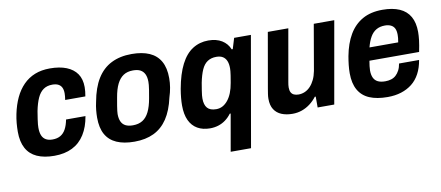

<svg xmlns="http://www.w3.org/2000/svg" viewBox="-65 -788 2795 1218"><g transform="rotate(-10 1332.0 -179.0)"><path d="M231 12Q165 12 119.5 -8.5Q74 -29 51 -71.5Q28 -114 28 -178Q28 -205 30.5 -233.5Q33 -262 39 -291Q51 -349 72.5 -394.5Q94 -440 126 -472.5Q158 -505 200.5 -522Q243 -539 298 -539Q360 -539 404 -521.5Q448 -504 471.5 -470Q495 -436 495 -384Q495 -371 493.5 -356Q492 -341 489 -325H359Q361 -337 362 -347.5Q363 -358 363 -367Q363 -389 356 -404Q349 -419 334 -427Q319 -435 295 -435Q261 -435 237.5 -418.5Q214 -402 199 -369Q184 -336 174 -286Q169 -255 166 -235Q163 -215 162 -202.5Q161 -190 161 -181Q161 -151 169 -131.5Q177 -112 194 -102Q211 -92 237 -92Q267 -92 288 -104Q309 -116 322.5 -140.5Q336 -165 343 -202H468Q457 -134 426.5 -85.5Q396 -37 347 -12.5Q298 12 231 12Z M747 12Q679 12 632.5 -8.5Q586 -29 562.5 -71Q539 -113 539 -179Q539 -202 541.5 -227.5Q544 -253 550 -279Q566 -368 601.5 -425.5Q637 -483 693 -511Q749 -539 824 -539Q892 -539 938.5 -518.5Q985 -498 1009 -455.5Q1033 -413 1033 -347Q1033 -317 1028 -287Q1023 -257 1013 -226Q995 -144 960 -91.5Q925 -39 872 -13.5Q819 12 747 12ZM755 -92Q792 -92 817.5 -108Q843 -124 859.5 -157.5Q876 -191 885 -243Q891 -276 894 -295.5Q897 -315 898 -326.5Q899 -338 899 -347Q899 -376 890 -395.5Q881 -415 863 -425Q845 -435 815 -435Q778 -435 753 -418.5Q728 -402 711.5 -369Q695 -336 686 -283Q680 -251 677 -231Q674 -211 672.5 -199.5Q671 -188 671 -179Q671 -150 680 -130.5Q689 -111 707.5 -101.5Q726 -92 755 -92Z M1336 181 1378 -58H1372Q1356 -36 1334.5 -20Q1313 -4 1287.5 4Q1262 12 1234 12Q1187 12 1153 -7.5Q1119 -27 1101 -65.5Q1083 -104 1083 -162Q1083 -185 1085.5 -211Q1088 -237 1093 -267Q1110 -361 1141 -421.5Q1172 -482 1217 -510.5Q1262 -539 1318 -539Q1370 -539 1405 -517.5Q1440 -496 1455 -458H1462L1483 -527H1591L1467 181ZM1293 -101Q1316 -101 1334.5 -111Q1353 -121 1368.5 -140Q1384 -159 1395 -186.5Q1406 -214 1412 -250Q1417 -278 1419.5 -295Q1422 -312 1423 -322.5Q1424 -333 1424 -341Q1424 -370 1416 -389Q1408 -408 1392 -418Q1376 -428 1350 -428Q1317 -428 1293.5 -412.5Q1270 -397 1255.5 -364.5Q1241 -332 1231 -282Q1226 -252 1223 -233.5Q1220 -215 1219 -203.5Q1218 -192 1218 -183Q1218 -142 1236 -121.5Q1254 -101 1293 -101Z M1765 12Q1725 12 1694.5 -0.5Q1664 -13 1647 -39.5Q1630 -66 1630 -108Q1630 -123 1632.5 -139Q1635 -155 1638 -173L1700 -527H1832L1773 -192Q1771 -182 1770 -173Q1769 -164 1769 -156Q1769 -137 1775.5 -125Q1782 -113 1794.5 -107.5Q1807 -102 1824 -102Q1845 -102 1864.5 -110.5Q1884 -119 1900 -136Q1916 -153 1927.5 -177Q1939 -201 1945 -232L1996 -527H2128L2035 0H1928V-70H1922Q1903 -45 1878.5 -26.5Q1854 -8 1825.5 2Q1797 12 1765 12Z M2378 12Q2308 12 2261 -8Q2214 -28 2190 -70.5Q2166 -113 2166 -178Q2166 -204 2169 -231.5Q2172 -259 2177 -287Q2192 -367 2225 -423Q2258 -479 2311 -509Q2364 -539 2440 -539Q2505 -539 2549.5 -519.5Q2594 -500 2616.5 -460.5Q2639 -421 2639 -361Q2639 -338 2635.5 -308Q2632 -278 2623 -235H2303Q2300 -217 2298 -201.5Q2296 -186 2296 -174Q2296 -145 2305 -126Q2314 -107 2332.5 -98Q2351 -89 2380 -89Q2401 -89 2418.5 -94.5Q2436 -100 2449 -112Q2462 -124 2471.5 -142Q2481 -160 2485 -185H2614Q2606 -136 2586 -98.5Q2566 -61 2535.5 -37Q2505 -13 2465.5 -0.5Q2426 12 2378 12ZM2318 -318H2503Q2506 -333 2507 -345Q2508 -357 2508 -366Q2508 -392 2500 -407.5Q2492 -423 2476 -430.5Q2460 -438 2438 -438Q2406 -438 2382.5 -424.5Q2359 -411 2343.5 -384Q2328 -357 2318 -318Z"/></g></svg>

Font: Archivo SemiCondensed
Style: Bold Italic
Weight: 700
Width: 4
Italic angle: -10°
Designer: Hector Gatti
Foundry: Omnibus-Type
Version: Version 2.001